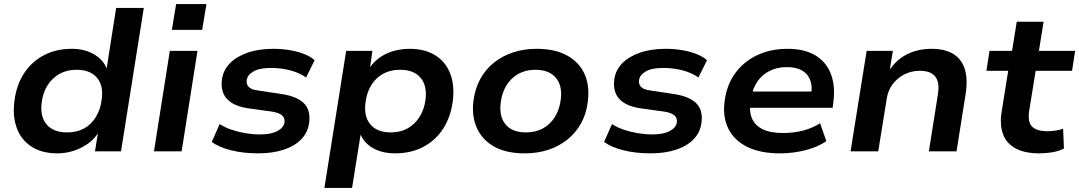

<svg xmlns="http://www.w3.org/2000/svg" viewBox="-20 -744 5306 944"><path d="M262 10Q186 10 135 -23Q84 -56 62.5 -114.5Q41 -173 51 -248Q61 -327 98.5 -384Q136 -441 196 -472.5Q256 -504 333 -504Q397 -504 444 -476Q491 -448 508 -399H503L551 -705H687L575 0H447L463 -99H468Q448 -64 415.5 -40Q383 -16 343.5 -3Q304 10 262 10ZM310 -93Q358 -93 393.5 -112.5Q429 -132 451.5 -169Q474 -206 480 -254Q490 -322 457 -361.5Q424 -401 356 -401Q309 -401 273 -381Q237 -361 214 -325Q191 -289 185 -240Q176 -172 209 -132.5Q242 -93 310 -93Z M825 -597 846 -724H995L974 -597ZM737 0 815 -494H951L873 0Z M1250 10Q1176 10 1116.5 -5Q1057 -20 1021 -46L1060 -134Q1086 -117 1119 -106Q1152 -95 1188 -89Q1224 -83 1258 -83Q1312 -83 1343.5 -99.5Q1375 -116 1379 -143Q1381 -164 1367 -176.5Q1353 -189 1319 -195L1197 -212Q1127 -223 1095.5 -258Q1064 -293 1071 -352Q1077 -398 1109 -431.5Q1141 -465 1196 -484.5Q1251 -504 1324 -504Q1366 -504 1404.5 -497.5Q1443 -491 1475 -478.5Q1507 -466 1527 -448L1485 -363Q1451 -387 1405.5 -398.5Q1360 -410 1312 -410Q1255 -410 1225.5 -392.5Q1196 -375 1193 -350Q1190 -330 1203 -316.5Q1216 -303 1250 -299L1369 -281Q1442 -269 1475 -235.5Q1508 -202 1500 -141Q1494 -93 1461 -59Q1428 -25 1373.5 -7.5Q1319 10 1250 10Z M1575 180 1682 -494H1811L1797 -395H1788Q1808 -431 1839.5 -455.5Q1871 -480 1911 -492Q1951 -504 1994 -504Q2070 -504 2121 -471.5Q2172 -439 2194 -381Q2216 -323 2206 -246Q2196 -169 2159 -111.5Q2122 -54 2061.5 -22Q2001 10 1922 10Q1856 10 1810 -18Q1764 -46 1748 -95H1755L1711 180ZM1901 -93Q1949 -93 1984.5 -113Q2020 -133 2043 -169.5Q2066 -206 2072 -254Q2081 -322 2048 -361.5Q2015 -401 1947 -401Q1900 -401 1864 -381.5Q1828 -362 1805.5 -325.5Q1783 -289 1777 -240Q1768 -172 1801 -132.5Q1834 -93 1901 -93Z M2560 10Q2469 10 2410 -23Q2351 -56 2324.5 -115Q2298 -174 2308 -250Q2316 -309 2341.5 -356Q2367 -403 2408.5 -436Q2450 -469 2503 -486.5Q2556 -504 2619 -504Q2709 -504 2768.5 -471Q2828 -438 2854 -380Q2880 -322 2870 -244Q2863 -185 2837 -138Q2811 -91 2770 -58Q2729 -25 2676 -7.5Q2623 10 2560 10ZM2566 -93Q2614 -93 2650 -113Q2686 -133 2708.5 -169.5Q2731 -206 2737 -254Q2746 -322 2713 -361.5Q2680 -401 2612 -401Q2565 -401 2529 -381Q2493 -361 2470.5 -325Q2448 -289 2442 -240Q2433 -172 2465.5 -132.5Q2498 -93 2566 -93Z M3179 10Q3105 10 3045.5 -5Q2986 -20 2950 -46L2989 -134Q3015 -117 3048 -106Q3081 -95 3117 -89Q3153 -83 3187 -83Q3241 -83 3272.5 -99.5Q3304 -116 3308 -143Q3310 -164 3296 -176.5Q3282 -189 3248 -195L3126 -212Q3056 -223 3024.5 -258Q2993 -293 3000 -352Q3006 -398 3038 -431.5Q3070 -465 3125 -484.5Q3180 -504 3253 -504Q3295 -504 3333.5 -497.5Q3372 -491 3404 -478.5Q3436 -466 3456 -448L3414 -363Q3380 -387 3334.5 -398.5Q3289 -410 3241 -410Q3184 -410 3154.5 -392.5Q3125 -375 3122 -350Q3119 -330 3132 -316.5Q3145 -303 3179 -299L3298 -281Q3371 -269 3404 -235.5Q3437 -202 3429 -141Q3423 -93 3390 -59Q3357 -25 3302.5 -7.5Q3248 10 3179 10Z M3815 10Q3718 10 3653.5 -22Q3589 -54 3560.5 -112.5Q3532 -171 3543 -249Q3553 -326 3594 -383Q3635 -440 3701.5 -472Q3768 -504 3853 -504Q3934 -504 3987.5 -472.5Q4041 -441 4064 -383.5Q4087 -326 4078 -248L4074 -214H3645L3656 -294H3989L3968 -275Q3975 -319 3963.5 -350Q3952 -381 3923.5 -397.5Q3895 -414 3849 -414Q3801 -414 3764 -395.5Q3727 -377 3704 -343.5Q3681 -310 3674 -266L3671 -250Q3662 -199 3676.5 -163.5Q3691 -128 3729 -109Q3767 -90 3830 -90Q3881 -90 3928 -102Q3975 -114 4012 -138L4043 -50Q4001 -21 3940 -5.5Q3879 10 3815 10Z M4162 0 4241 -494H4370L4353 -391H4348Q4383 -448 4437.5 -476Q4492 -504 4560 -504Q4624 -504 4665 -480Q4706 -456 4722.5 -407.5Q4739 -359 4728 -284L4683 0H4547L4591 -278Q4598 -320 4590 -345Q4582 -370 4560.5 -383Q4539 -396 4503 -396Q4460 -396 4425 -377.5Q4390 -359 4368 -329Q4346 -299 4340 -260L4298 0Z M5090 10Q5019 10 4974 -14Q4929 -38 4912 -83Q4895 -128 4904 -190L4937 -396H4830L4845 -494H4956L4979 -637H5111L5088 -494H5266L5251 -396H5072L5040 -198Q5032 -144 5054.5 -121.5Q5077 -99 5130 -99Q5150 -99 5169.5 -102Q5189 -105 5207 -111L5211 -14Q5187 -1 5155 4.5Q5123 10 5090 10Z"/></svg>

Font: Nunito Sans 10pt SemiExpanded
Style: Bold Italic
Weight: 700
Width: 6
Italic angle: -9°
Designer: Vernon Adams
Foundry: Vernon Adams
Version: Version 3.101;gftools[0.9.27]